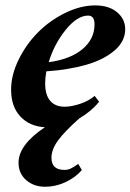

<svg xmlns="http://www.w3.org/2000/svg" viewBox="-20 -465 488 718"><path d="M148.9 233.4Q106.4 233.4 77.9 208.5Q49.3 183.6 49.3 143.6Q49.3 76.7 147.9 10.7Q90.8 7.8 56.2 -29.3Q21.5 -66.4 21.5 -129.9Q21.5 -184.6 49.8 -242.2Q78.1 -299.8 122.1 -344Q166 -388.2 223.6 -416.5Q281.2 -444.8 335.9 -444.8Q387.2 -444.8 417.7 -419.4Q448.2 -394 448.2 -355.5Q448.2 -310.5 408.2 -276.1Q368.2 -241.7 303 -222.9Q237.8 -204.1 153.3 -198.2Q148.9 -175.3 148.9 -153.3Q148.9 -109.4 168 -87.6Q187 -65.9 221.7 -65.9Q246.1 -65.9 278.6 -76.4Q311 -86.9 334 -106.4L350.6 -84.5Q321.3 -48.3 276.9 -22.5Q222.7 25.4 197.5 59.6Q172.4 93.8 172.4 125Q172.4 170.4 221.2 170.4Q233.4 170.4 244.1 165.5Q254.9 160.6 272.5 147.9L286.1 170.9Q262.2 198.7 225.1 216.1Q188 233.4 148.9 233.4ZM309.6 -406.7Q269 -406.7 226.1 -354Q183.1 -301.3 162.1 -232.4Q242.7 -243.2 288.1 -281Q333.5 -318.8 333.5 -374Q333.5 -406.7 309.6 -406.7Z"/></svg>

Font: Elstob ExtraBold
Style: Italic
Weight: 800
Italic angle: -20°
Designer: Peter S. Baker
Version: Version 1.015